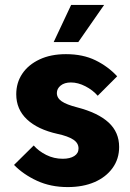

<svg xmlns="http://www.w3.org/2000/svg" viewBox="-20 -741 527 780"><path d="M117 -150Q137 -127 168 -111.5Q199 -96 235 -96Q264 -96 281.5 -107Q299 -118 299 -138Q299 -160 277.5 -174Q256 -188 214 -197Q133 -215 89.5 -256Q46 -297 46 -358Q46 -405 70.5 -441.5Q95 -478 140.5 -499.5Q186 -521 248 -521Q317 -521 368 -496Q419 -471 456 -431L377 -352Q357 -375 327 -390.5Q297 -406 268 -406Q242 -406 226.5 -393.5Q211 -381 211 -363Q211 -343 230.5 -329.5Q250 -316 293 -305Q378 -283 421 -243.5Q464 -204 464 -144Q464 -95 437 -58Q410 -21 363.5 -1Q317 19 255 19Q186 19 130.5 -6.5Q75 -32 37 -71ZM269 -721H403L298 -570H198Z"/></svg>

Font: Moderustic
Style: Bold
Weight: 700
Designer: Tural Alisoy
Foundry: TAFT Foundry
Version: Version 2.120